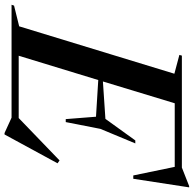

<svg xmlns="http://www.w3.org/2000/svg" viewBox="-66 -762 815 806"><g transform="rotate(90 341.0 -358.5)"><path d="M496 29.5 431.5 0H-42.5L-39 -10.5L48 -32L247 -683.5L168 -704.5L171 -715H641L718.5 -745.5H724L688 -511H674L638 -685H371L279.5 -383.5L436.5 -394L527 -519.5H539.5L478.5 -373L450 -227.5H437.5L427.5 -354.5L273.5 -364L171.5 -30H433L611 -201.5L623 -193L502 29.5Z"/></g></svg>

Font: Newsreader 72pt Medium
Style: Italic
Weight: 500
Italic angle: -17°
Designer: Hugues Gentile
Foundry: Production Type
Version: Version 1.003; ttfautohint (v1.8.3)